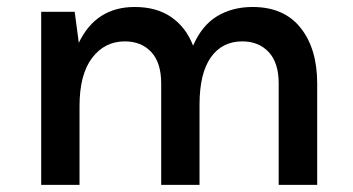

<svg xmlns="http://www.w3.org/2000/svg" viewBox="-20 -516 985 536"><path d="M95 0V-483H188.5L200 -396.5Q248 -496.5 356 -496.5Q417.5 -496.5 458.5 -468Q499.5 -439.5 519 -388.5Q543.5 -445 586.2 -470.8Q629 -496.5 685 -496.5Q773 -496.5 819.2 -438.2Q865.5 -380 865.5 -283V0H758V-283Q758 -341 730 -370.8Q702 -400.5 656.5 -400.5Q600 -400.5 568.5 -355.8Q537 -311 537 -223.5V0H430V-283Q430 -341 402.2 -370.8Q374.5 -400.5 328.5 -400.5Q272 -400.5 237 -354.2Q202 -308 202 -219.5V0Z"/></svg>

Font: Karla SemiBold
Style: Regular
Weight: 600
Designer: Jonathan Pinhorn
Version: Version 2.004; ttfautohint (v1.8.4.7-5d5b);gftools[0.9.33]